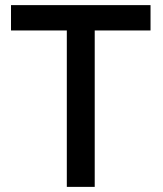

<svg xmlns="http://www.w3.org/2000/svg" viewBox="-20 -730 636 750"><path d="M241 0V-611H23V-710H568V-611H350V0Z"/></svg>

Font: Geist Med
Style: Regular
Weight: 400
Designer: Basement.studio, Andrés Briganti, Mateo Zaragoza
Foundry: Basement.studio, Vercel, Andrés Briganti, Guido Ferreyra, Mateo Zaragoza
Version: Version 1.401